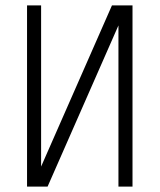

<svg xmlns="http://www.w3.org/2000/svg" viewBox="-20 -690 590 710"><path d="M80 0V-670H132V-74L394 -670H470V0H418V-596L156 0Z"/></svg>

Font: Lode Dark
Style: Regular
Weight: 400
Monospace: yes
Designer: Belleve Invis
Foundry: Belleve Invis
Version: Version 29.2.0; ttfautohint (v1.8.3)